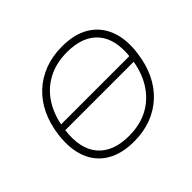

<svg xmlns="http://www.w3.org/2000/svg" viewBox="-158 -938 1170 1170"><g transform="rotate(-45 427.0 -352.5)"><path d="M128 -338 135 -381H781L774 -338ZM396 8Q289 8 217.5 -35Q146 -78 115.5 -158Q85 -238 99 -348Q110 -433 142 -500Q174 -567 225.5 -614.5Q277 -662 344.5 -687.5Q412 -713 494 -713Q602 -713 672.5 -670Q743 -627 774 -547Q805 -467 790 -357Q779 -272 747 -205Q715 -138 664 -90.5Q613 -43 545.5 -17.5Q478 8 396 8ZM398 -38Q494 -38 566 -77Q638 -116 683.5 -189.5Q729 -263 741 -365Q760 -512 694.5 -589.5Q629 -667 491 -667Q396 -667 323.5 -628Q251 -589 206 -516Q161 -443 148 -341Q129 -194 195 -116Q261 -38 398 -38Z"/></g></svg>

Font: Nunito Sans 10pt SemiExpanded ExtraLight
Style: Italic
Weight: 250
Width: 6
Italic angle: -9°
Designer: Vernon Adams
Foundry: Vernon Adams
Version: Version 3.101;gftools[0.9.27]